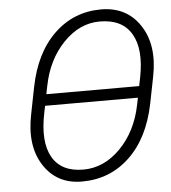

<svg xmlns="http://www.w3.org/2000/svg" viewBox="-52 -769 737 827"><g transform="rotate(-5 316.0 -355.5)"><path d="M590.8 -297.4Q561 -151.4 475.8 -70.6Q390.6 10.3 269.5 10.3Q161.1 10.3 105 -76.4Q48.8 -163.1 76.2 -297.4L99.1 -413.1Q127.9 -558.6 212.2 -639.9Q296.4 -721.2 415 -721.2Q525.9 -721.2 583.3 -634Q640.6 -546.9 613.8 -413.1ZM148.9 -377.9H550.3L557.6 -414.1Q581.5 -535.2 541.7 -602.5Q502 -669.9 404.8 -669.9Q317.9 -669.9 248 -597.7Q178.2 -525.4 156.2 -414.1ZM540.5 -328.6H139.2L132.8 -297.4Q107.9 -174.8 146.2 -107.7Q184.6 -40.5 279.8 -40.5Q369.1 -40.5 440.2 -112.5Q511.2 -184.6 534.2 -297.4Z"/></g></svg>

Font: Franko
Style: Light Italic
Weight: 300
Designer: Google
Version: Version 1.200310; 2013